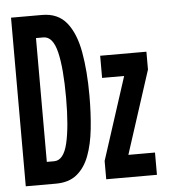

<svg xmlns="http://www.w3.org/2000/svg" viewBox="-51 -747 718 794"><g transform="rotate(-5 308.0 -350.0)"><path d="M24 0V-700H153Q218.5 -700 254.5 -655.5Q290.5 -611 304.8 -532Q319 -453 319 -350Q319 -277 312.2 -213.2Q305.5 -149.5 287.5 -101.8Q269.5 -54 236.2 -27Q203 0 149 0ZM119.5 -93H150Q189.5 -93 205.8 -161.8Q222 -230.5 222 -350Q222 -473.5 205.8 -540.2Q189.5 -607 150.5 -607H119.5ZM358 0V-76L469 -419H377.5V-511H569.5V-437L458 -92.5H568.5V0Z"/></g></svg>

Font: Overpass Mono Light SemiBold
Style: Regular
Weight: 600
Monospace: yes
Version: Version 4.000